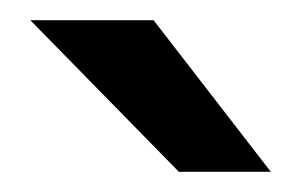

<svg xmlns="http://www.w3.org/2000/svg" viewBox="-20 -783 299 190"><path d="M132 -763 248 -613H157L10 -763Z"/></svg>

Font: Open Sauce Sans Medium
Style: Regular
Weight: 500
Designer: Alfredo Marco Pradil
Foundry: Creative Sauce Fz LLC
Version: Version 1.477